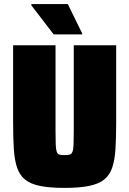

<svg xmlns="http://www.w3.org/2000/svg" viewBox="-20 -909 631 937"><path d="M295 8Q223 8 176 -1.5Q129 -11 102.5 -32.5Q76 -54 63.5 -90.5Q51 -127 47.5 -182Q44 -237 44 -313V-688H251V-270Q251 -227 252 -203Q253 -179 257 -168Q261 -157 270 -154.5Q279 -152 295 -152Q311 -152 320 -154.5Q329 -157 333.5 -168Q338 -179 339 -203Q340 -227 340 -270V-688H547V-313Q547 -237 543.5 -182Q540 -127 527.5 -90.5Q515 -54 488 -32.5Q461 -11 414 -1.5Q367 8 295 8ZM242 -741 133 -883V-889H311L381 -746V-741Z"/></svg>

Font: Saira SemiCondensed Black
Style: Regular
Weight: 900
Width: 4
Designer: Hector Gatti with collaboration of the Omnibus-Type team
Foundry: Omnibus-Type
Version: Version 1.101